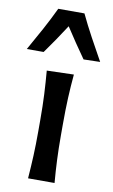

<svg xmlns="http://www.w3.org/2000/svg" viewBox="-132 -889 551 938"><g transform="rotate(10 143.0 -420.5)"><path d="M77.1 0Q81.5 -58.6 84 -113.3Q86.4 -168 86.4 -234.4V-287.6Q86.4 -362.3 83.5 -419.2Q80.6 -476.1 75.7 -534.2L209.5 -538.1Q204.1 -479 201.4 -421.1Q198.7 -363.3 198.7 -287.6V-234.4Q198.7 -168 201.2 -113.3Q203.6 -58.6 208.5 0ZM-38.6 -621.1Q-6.8 -676.8 22.9 -731.7Q52.7 -786.6 78.6 -841.3H208.5Q234.4 -786.6 264.2 -731.7Q293.9 -676.8 325.2 -621.1L243.2 -619.1Q217.3 -655.3 192.6 -692.1Q168 -729 143.6 -766.1Q120.1 -729.5 95.5 -693.4Q70.8 -657.2 44.9 -621.1Z"/></g></svg>

Font: Pinar DS4-Medium
Style: Regular
Weight: 500
Designer: Amin Abedi
Version: Version 2.000